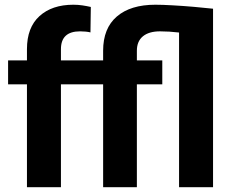

<svg xmlns="http://www.w3.org/2000/svg" viewBox="-20 -780 970 800"><path d="M233.9 0H92.3V-428.7H13.7V-528.3H92.3V-575.2Q92.3 -665.5 144.5 -712.9Q196.8 -760.3 285.6 -760.3Q305.2 -760.3 323.2 -757.6Q341.3 -754.9 358.4 -751L356.9 -645Q338.9 -649.4 313.5 -649.4Q233.9 -649.4 233.9 -575.2V-528.3H409.7V-568.8Q409.7 -662.1 466.8 -711.2Q523.9 -760.3 627.4 -760.3Q656.2 -760.3 699.5 -757.8Q742.7 -755.4 787.8 -751.5Q833 -747.6 867.7 -743.7V0H726.1V-644.5Q705.1 -647 685.3 -648.2Q665.5 -649.4 646.5 -649.4Q600.6 -649.4 575.4 -628.7Q550.3 -607.9 550.3 -568.8V-528.3H656.2V-428.7H550.3V0H409.7V-428.7H233.9Z"/></svg>

Font: Vazirmatn RD UI FD
Style: Bold
Weight: 700
Designer: Saber Rastikerdar
Foundry: Saber Rastikerdar
Version: Version 33.003